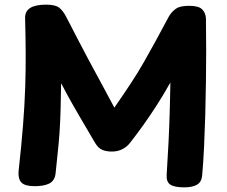

<svg xmlns="http://www.w3.org/2000/svg" viewBox="-20 -791 978 826"><path d="M219 -44Q215 -13 192 -1.5Q169 10 129 10Q87 10 72 -6Q57 -22 60 -55Q72 -163 79 -251.5Q86 -340 88.5 -417Q91 -494 90.5 -566Q90 -638 88 -713Q87 -742 109.5 -756.5Q132 -771 178 -771Q218 -771 234.5 -758Q251 -745 264 -720Q292 -666 315 -621.5Q338 -577 361 -534Q384 -491 411 -441.5Q438 -392 472 -328Q513 -387 543.5 -433.5Q574 -480 598.5 -523Q623 -566 649 -613.5Q675 -661 707 -721Q720 -742 737.5 -754Q755 -766 794 -766Q835 -766 850 -750.5Q865 -735 866 -711Q867 -639 867 -573Q867 -507 866 -440Q865 -373 863 -295Q861 -228 858 -162Q855 -96 850 -39Q848 -9 828.5 3Q809 15 773 15Q730 15 712.5 3Q695 -9 697 -39L705 -178Q707 -216 708 -247Q709 -278 710 -306Q711 -334 711.5 -365Q712 -396 713 -436Q679 -376 651 -333Q623 -290 597 -253.5Q571 -217 539 -176Q526 -159 506 -149Q486 -139 461 -139Q437 -139 419.5 -146.5Q402 -154 388 -178Q367 -214 350.5 -242Q334 -270 318.5 -296.5Q303 -323 285 -355Q267 -387 243 -433Q242 -365 240.5 -313.5Q239 -262 236 -219.5Q233 -177 228.5 -135.5Q224 -94 219 -44Z"/></svg>

Font: Playpen Sans
Style: Bold
Weight: 700
Designer: Laura Meseguer, Veronika Burian, José Scaglione
Foundry: TypeTogether
Version: Version 1.001